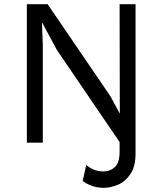

<svg xmlns="http://www.w3.org/2000/svg" viewBox="-20 -680 774 915"><path d="M474 215Q443 215 417 205.5Q391 196 374 182L391 106Q405 119 426 128Q447 137 473 137Q505 137 527.5 116Q550 95 550 43V-3L251 -442L181 -572H180L184 -466V0H108V-660H207L507 -220L550 -140H551L550 -660H626V51Q626 113 602 149Q578 185 543 200Q508 215 474 215Z"/></svg>

Font: Work Sans
Style: Regular
Weight: 400
Designer: Wei Huang
Foundry: Wei Huang
Version: Version 2.006; ttfautohint (v1.8.1.43-b0c9)